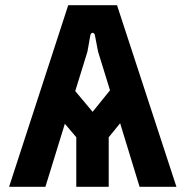

<svg xmlns="http://www.w3.org/2000/svg" viewBox="-20 -720 714 740"><path d="M15 0H155L230 -243L274 -191V0H399V-191L443 -245L518 0H660L431 -700H243ZM270 -369 317 -521 328 -583C330 -597 344 -597 346 -583L358 -521L404 -372L337 -289Z"/></svg>

Font: Finlandica SemiBold
Style: Regular
Weight: 600
Designer: Niklas Ekholm, Juho Hiilivirta, Jaakko Suomalainen
Foundry: Helsinki Type Studio
Version: Version 2.000;Glyphs 3.2 (3202)